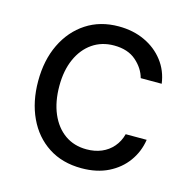

<svg xmlns="http://www.w3.org/2000/svg" viewBox="-88 -640 734 738"><g transform="rotate(15 279.0 -271.0)"><path d="M298.3 11.2Q221.7 11.2 166.3 -24.9Q110.8 -61 81.1 -124.5Q51.3 -188 51.3 -270Q51.3 -353 82 -416.7Q112.8 -480.5 168 -516.6Q223.1 -552.7 296.9 -552.7Q354.5 -552.7 400.6 -531.2Q446.8 -509.8 476.3 -471.4Q505.9 -433.1 512.7 -382.3H429.2Q419.4 -419.4 386.5 -448.2Q353.5 -477.1 298.3 -477.1Q249.5 -477.1 212.6 -451.7Q175.8 -426.3 155.3 -380.4Q134.8 -334.5 134.8 -272.9Q134.8 -210 155 -162.8Q175.3 -115.7 211.9 -89.8Q248.5 -64 298.3 -64Q331.1 -64 357.7 -75.2Q384.3 -86.4 402.8 -107.9Q421.4 -129.4 429.2 -159.2H512.7Q505.4 -110.8 477.5 -72.3Q449.7 -33.7 404.3 -11.2Q358.9 11.2 298.3 11.2Z"/></g></svg>

Font: Sahel VF Regular
Style: Regular
Weight: 400
Foundry: Saber Rastikerdar (saber.rastikerdar@gmail.com)
Version: Version 3.4.0